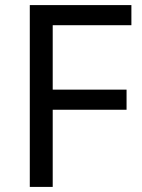

<svg xmlns="http://www.w3.org/2000/svg" viewBox="-20 -734 559 754"><path d="M187 0H97V-714H496V-635H187V-382H477V-303H187Z"/></svg>

Font: Noto Sans Adlam Unjoined
Style: Regular
Weight: 400
Designer: Mark Jamra, Neil Patel
Foundry: JamraPatel LLC
Version: Version 3.001